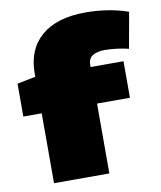

<svg xmlns="http://www.w3.org/2000/svg" viewBox="-84 -817 743 885"><g transform="rotate(-10 287.5 -375.0)"><path d="M97 0V-327H11V-481L97 -498V-513Q97 -626 169.5 -688Q242 -750 376 -750Q428 -750 479 -742Q530 -734 575 -718L545 -550Q522 -556 490.5 -560Q459 -564 434 -564Q398 -564 377 -551Q356 -538 356 -508V-498H510V-327H356V0Z"/></g></svg>

Font: Georama Extended Black
Style: Regular
Weight: 900
Width: 7
Designer: Jean-Baptiste Levee
Foundry: Production Type
Version: Version 1.000